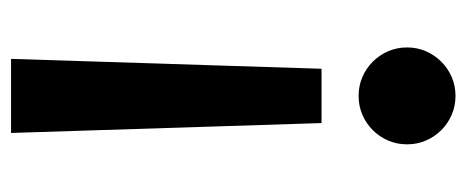

<svg xmlns="http://www.w3.org/2000/svg" viewBox="-266 -333 836 344"><g transform="rotate(90 152.0 -161.0)"><path d="M200.5 -319.1 218.2 237.2H85.5L103.2 -319.1ZM151.8 -559.1Q170 -559.1 185.7 -552.3Q201.4 -545.5 213.2 -533.6Q225 -521.8 231.8 -506.1Q238.6 -490.5 238.6 -472.3Q238.6 -454.1 231.8 -438.4Q225 -422.7 213.2 -410.9Q201.4 -399.1 185.7 -392.3Q170 -385.5 151.8 -385.5Q133.6 -385.5 118 -392.3Q102.3 -399.1 90.5 -410.9Q78.7 -422.7 71.8 -438.4Q65 -454.1 65 -472.3Q65 -490.5 71.8 -506.1Q78.7 -521.8 90.5 -533.6Q102.3 -545.5 118 -552.3Q133.6 -559.1 151.8 -559.1Z"/></g></svg>

Font: Spartan
Style: Bold
Weight: 700
Designer: Matt Bailey, Mirko Velimirovic
Foundry: Matt Bailey
Version: Version 1.005